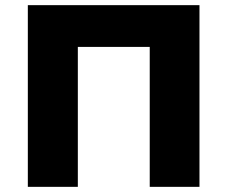

<svg xmlns="http://www.w3.org/2000/svg" viewBox="-20 -725 882 745"><path d="M88 0V-705H754V0H561V-543H282V0Z"/></svg>

Font: Nunito Sans 6pt Black
Style: Regular
Weight: 900
Version: Version 3.101;gftools[0.9.27]